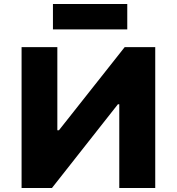

<svg xmlns="http://www.w3.org/2000/svg" viewBox="-20 -941 885 961"><path d="M88 0V-705H267V-289H275L604 -705H757V0H577V-419H570L240 0ZM245 -794V-921H617V-794Z"/></svg>

Font: Nunito Sans 6pt Black
Style: Regular
Weight: 900
Version: Version 3.101;gftools[0.9.27]